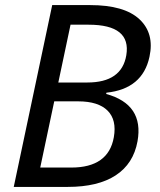

<svg xmlns="http://www.w3.org/2000/svg" viewBox="-20 -734 627 754"><path d="M34 0 185 -714H334Q468 -714 527.5 -658.5Q587 -603 567 -511Q540 -385 398 -370L397 -365Q546 -324 520 -179Q504 -91 434.5 -45.5Q365 0 246 0ZM209 -410H323Q458 -410 476 -517Q496 -637 328 -637H257ZM138 -76H260Q406 -76 427 -195Q439 -263 402.5 -299.5Q366 -336 287 -336H193Z"/></svg>

Font: Noto Sans
Style: Italic
Weight: 400
Italic angle: -12°
Designer: Monotype Design Team
Foundry: Monotype Imaging Inc.
Version: Version 2.013; ttfautohint (v1.8.4.7-5d5b)